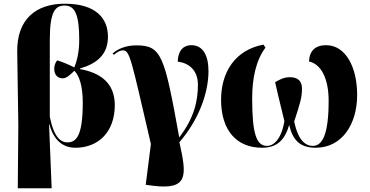

<svg xmlns="http://www.w3.org/2000/svg" viewBox="-20 -788 1998 1037"><path d="M76 229H259L245 -116H247C269 -34 317 10 387 10C512 10 600 -76 600 -220C600 -341 521 -395 412 -415V-418C500 -444 563 -490 563 -590C563 -688 499 -768 330 -768C175 -768 71 -685 73 -509L79 -112ZM344 -19C309 -19 272 -44 249 -157V-573C249 -725 278 -758 329 -758C382 -758 408 -715 408 -573C408 -507 395 -456 381 -424C351 -440 310 -456 289 -462C276 -447 273 -429 273 -416C273 -382 293 -364 320 -365C341 -365 365 -390 382 -406C409 -377 427 -323 427 -233C427 -56 393 -19 344 -19Z M804 215C1001 240 988 158 949 -20C1049 -135 1106 -281 1106 -403C1106 -493 1074 -544 1013 -544C976 -544 942 -521 940 -455C994 -449 1049 -414 1049 -330C1049 -246 1030 -152 948 -46C868 -489 853 -543 716 -543C660 -543 616 -524 588 -499L595 -492C616 -510 631 -516 644 -516C681 -516 687 -475 795 -10L767 210Z M1395 10C1477 10 1518 -32 1542 -113C1560 -36 1596 10 1685 10C1827 10 1909 -117 1909 -275C1909 -427 1846 -544 1741 -544C1683 -544 1651 -513 1649 -456C1715 -442 1755 -362 1755 -245C1755 -63 1722 0 1669 0C1631 0 1590 -29 1569 -132C1601 -230 1611 -261 1611 -310C1611 -348 1591 -371 1546 -371C1514 -371 1491 -359 1466 -344C1475 -301 1489 -245 1516 -134C1500 -37 1459 0 1422 0C1365 0 1342 -65 1342 -256C1342 -364 1362 -462 1414 -531L1403 -547C1248 -518 1174 -396 1174 -249C1174 -84 1258 10 1395 10Z"/></svg>

Font: Noto Serif Display ExtraBold
Style: Regular
Weight: 800
Designer: Monotype Design Team
Foundry: Monotype Imaging Inc.
Version: Version 2.009